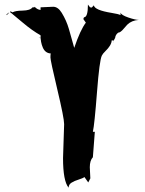

<svg xmlns="http://www.w3.org/2000/svg" viewBox="-20 -765 645 855"><path d="M260.7 -61 265.6 -211.9Q265.6 -239.3 235.1 -367.2Q204.6 -495.1 204.6 -509.5Q204.6 -523.9 206.1 -526.9Q181.6 -528.3 170.9 -552.7Q160.2 -577.1 160.6 -607.9Q123 -628.9 80.1 -665.3Q37.1 -701.7 26.4 -710H24.4L26.4 -714.8L36.1 -710Q47.4 -717.3 80.8 -717.8Q114.3 -718.3 125 -732.4H133.3L134.3 -734.9Q145.5 -722.2 160.6 -720.7V-732.4L216.8 -734.9Q238.3 -734.9 254.9 -708Q275.9 -673.8 286.9 -635.7Q297.9 -597.7 303 -578.6Q308.1 -559.6 310.5 -551.8Q337.9 -632.3 362.3 -664.1L351.1 -680.2L354 -688Q371.6 -688 371.6 -744.6L380.9 -732.4L388.7 -731.4L397.9 -741.2Q401.4 -719.7 477.5 -707.5Q508.3 -702.6 516.6 -697.8V-709Q520 -697.8 551.5 -687Q583 -676.3 598.1 -676.3Q566.4 -674.3 546.9 -655.3Q539.1 -647 532.2 -638.7Q516.6 -619.6 506.3 -619.6Q494.1 -610.4 492.7 -596.2L486.3 -584.5L477.5 -585.4Q476.6 -563.5 449.2 -537.1Q438 -526.4 433.6 -517.6Q422.9 -496.6 411.9 -354Q400.9 -211.4 393.6 -178.2H402.3Q402.3 -178.2 393.6 -64.9Q379.9 -50.3 379.9 -20L382.3 29.3L373 47.4L356 23.4Q349.1 28.8 330.1 34.7Q311 40.5 298.3 48.6Q285.6 56.6 285.6 70.8Q260.7 41.5 260.7 -61ZM6.8 -697.8Q16.1 -708 20.5 -709Q18.6 -707.5 16.6 -704.1Q11.7 -697.8 6.8 -697.8ZM160.6 -596.7V-595.2Q160.2 -595.2 151.4 -596.7ZM486.3 -580.1V-574.2Q485.8 -574.2 485.8 -576.7ZM486.3 -584.5Q487.3 -584.5 487.3 -582.8Q487.3 -581.1 486.3 -580.1ZM24.4 -710Q24.4 -709 22.5 -709Q23.9 -709 24.4 -710Z"/></svg>

Font: Butcherman Caps
Style: Regular
Weight: 400
Version: Version 001.003